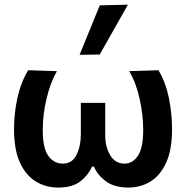

<svg xmlns="http://www.w3.org/2000/svg" viewBox="-20 -810 816 842"><path d="M235 12.5Q181 12.5 137 -14.2Q93 -41 67.2 -97.5Q41.5 -154 41.5 -244Q41.5 -311.5 56.2 -379.8Q71 -448 103.5 -502L229.5 -498Q200.5 -447 184 -377Q167.5 -307 167.5 -240Q167.5 -160 192 -126.2Q216.5 -92.5 256 -92.5Q296 -92.5 315.2 -130.2Q334.5 -168 334.5 -223V-359H441.5V-216.5Q441.5 -165.5 463.5 -129Q485.5 -92.5 526 -92.5Q562 -92.5 585 -127Q608 -161.5 608 -240Q608 -305 592.5 -376Q577 -447 546.5 -498L675 -502Q707 -448 720.8 -379.8Q734.5 -311.5 734.5 -244Q734.5 -154 709 -97.5Q683.5 -41 640.2 -14.2Q597 12.5 542.5 12.5Q480.5 12.5 443.2 -15.8Q406 -44 392.5 -79H383Q370 -45.5 334.8 -16.5Q299.5 12.5 235 12.5ZM329 -569.5Q351 -624 373.5 -678.5Q395.5 -732.5 417.5 -786.5L541 -789.5Q509 -733.5 478.5 -679Q448 -624.5 417.5 -571Z"/></svg>

Font: Heraclito SemiBold
Style: Regular
Weight: 600
Designer: Kostas Bartsokas (font) & Cristiano Sobral (main changes)
Foundry: Kostas Bartsokas (font) & Cristiano Sobral (main changes)
Version: Version 1.00;July 8, 2020;FontCreator 13.0.0.2655 64-bit